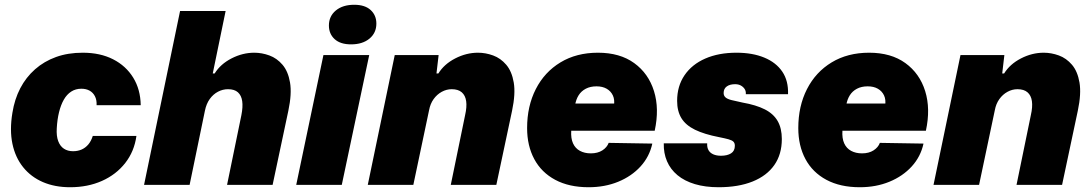

<svg xmlns="http://www.w3.org/2000/svg" viewBox="-20 -775 4574 805"><path d="M274 10Q210 10 160 -11.5Q110 -33 77 -74Q44 -115 32 -172.5Q20 -230 32 -302Q41 -359 65 -405Q89 -451 127 -484.5Q165 -518 215 -536Q265 -554 327 -554Q400 -554 454 -526.5Q508 -499 538.5 -449.5Q569 -400 570 -334H385Q386 -356 378 -371.5Q370 -387 355.5 -395Q341 -403 321 -403Q297 -403 278.5 -391Q260 -379 247.5 -357Q235 -335 227.5 -304.5Q220 -274 218 -237Q216 -205 224 -183.5Q232 -162 248 -151.5Q264 -141 286 -141Q306 -141 322 -148Q338 -155 350 -169Q362 -183 369 -205H552Q543 -140 505 -91.5Q467 -43 407.5 -16.5Q348 10 274 10Z M584 0 735 -729H926L872 -467H880Q904 -506 950.5 -530Q997 -554 1046 -554Q1078 -554 1109.5 -542.5Q1141 -531 1164.5 -503.5Q1188 -476 1196 -429Q1204 -382 1189 -311L1123 0H932L992 -292Q999 -327 995.5 -351Q992 -375 977.5 -388Q963 -401 936 -401Q914 -401 894 -390.5Q874 -380 859.5 -360Q845 -340 839 -310L775 0Z M1222 0 1336 -544H1528L1413 0ZM1452 -589Q1407 -589 1383 -611Q1359 -633 1359 -668Q1359 -707 1388 -731Q1417 -755 1465 -755Q1510 -755 1534 -733Q1558 -711 1558 -676Q1558 -637 1529 -613Q1500 -589 1452 -589Z M1522 0 1635 -544H1819L1810 -467H1818Q1842 -506 1888.5 -530Q1935 -554 1984 -554Q2016 -554 2047.5 -542.5Q2079 -531 2102.5 -503.5Q2126 -476 2134 -429Q2142 -382 2127 -311L2061 0H1870L1930 -292Q1938 -327 1934.5 -351Q1931 -375 1916 -388Q1901 -401 1874 -401Q1852 -401 1832 -390Q1812 -379 1798 -359.5Q1784 -340 1779 -313L1713 0Z M2448 10Q2366 10 2308 -21Q2250 -52 2220 -108Q2190 -164 2190 -238Q2190 -330 2226.5 -401.5Q2263 -473 2330 -513.5Q2397 -554 2487 -554Q2579 -554 2639 -510.5Q2699 -467 2722 -393Q2745 -319 2725 -227H2375Q2373 -195 2382.5 -174Q2392 -153 2411.5 -142.5Q2431 -132 2457 -132Q2486 -132 2505.5 -144.5Q2525 -157 2532 -176L2715 -173Q2703 -118 2665.5 -77Q2628 -36 2572 -13Q2516 10 2448 10ZM2391 -334 2384 -341H2561L2554 -332Q2558 -357 2549.5 -375Q2541 -393 2523.5 -403Q2506 -413 2481 -413Q2455 -413 2436 -403Q2417 -393 2406 -375.5Q2395 -358 2391 -334Z M2993 10Q2937 10 2893.5 -3Q2850 -16 2820.5 -40.5Q2791 -65 2776.5 -99Q2762 -133 2763 -174H2945Q2944 -157 2950.5 -145.5Q2957 -134 2970.5 -128Q2984 -122 3003 -122Q3029 -122 3045 -132Q3061 -142 3061 -164Q3061 -175 3055 -181Q3049 -187 3034.5 -191Q3020 -195 2995 -200Q2933 -212 2894 -231Q2855 -250 2837 -279.5Q2819 -309 2819 -352Q2819 -414 2850 -459.5Q2881 -505 2937 -529.5Q2993 -554 3068 -554Q3135 -554 3184.5 -533.5Q3234 -513 3260 -474.5Q3286 -436 3284 -380H3107Q3108 -393 3102 -402Q3096 -411 3086 -416.5Q3076 -422 3062 -422Q3040 -422 3027 -412.5Q3014 -403 3014 -385Q3014 -374 3021.5 -367Q3029 -360 3046.5 -355.5Q3064 -351 3093 -345Q3150 -335 3186.5 -316.5Q3223 -298 3240.5 -267.5Q3258 -237 3258 -192Q3258 -128 3226.5 -83Q3195 -38 3135.5 -14Q3076 10 2993 10Z M3585 10Q3503 10 3445 -21Q3387 -52 3357 -108Q3327 -164 3327 -238Q3327 -330 3363.5 -401.5Q3400 -473 3467 -513.5Q3534 -554 3624 -554Q3716 -554 3776 -510.5Q3836 -467 3859 -393Q3882 -319 3862 -227H3512Q3510 -195 3519.5 -174Q3529 -153 3548.5 -142.5Q3568 -132 3594 -132Q3623 -132 3642.5 -144.5Q3662 -157 3669 -176L3852 -173Q3840 -118 3802.5 -77Q3765 -36 3709 -13Q3653 10 3585 10ZM3528 -334 3521 -341H3698L3691 -332Q3695 -357 3686.5 -375Q3678 -393 3660.5 -403Q3643 -413 3618 -413Q3592 -413 3573 -403Q3554 -393 3543 -375.5Q3532 -358 3528 -334Z M3894 0 4007 -544H4191L4182 -467H4190Q4214 -506 4260.5 -530Q4307 -554 4356 -554Q4388 -554 4419.5 -542.5Q4451 -531 4474.5 -503.5Q4498 -476 4506 -429Q4514 -382 4499 -311L4433 0H4242L4302 -292Q4310 -327 4306.5 -351Q4303 -375 4288 -388Q4273 -401 4246 -401Q4224 -401 4204 -390Q4184 -379 4170 -359.5Q4156 -340 4151 -313L4085 0Z"/></svg>

Font: Mona Sans ExtraLight Black
Style: Italic
Weight: 900
Italic angle: -11.6951°
Version: Version 2.000